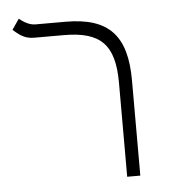

<svg xmlns="http://www.w3.org/2000/svg" viewBox="-47 -658 680 704"><g transform="rotate(-5 293.0 -306.0)"><path d="M441.4 -350.6C441.4 -514.6 377.4 -585.9 217.8 -585.9H106.9C82.5 -585.9 62 -600.6 47.4 -611.8L21 -573.2C39.1 -558.1 59.1 -537.6 96.7 -537.6H206.5C341.8 -537.6 393.1 -486.8 393.1 -346.2V0H441.4Z"/></g></svg>

Font: Cascadia Mono PL ExtraLight
Style: Regular
Weight: 200
Monospace: yes
Designer: Aaron Bell
Foundry: Saja Typeworks
Version: Version 2404.023